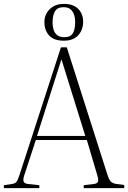

<svg xmlns="http://www.w3.org/2000/svg" viewBox="-26 -966 658 986"><path d="M-6 0V-15L34 -21Q51 -23 58 -31.5Q65 -40 74 -67L287 -723H317L525 -71Q533 -45 542.5 -34.5Q552 -24 573 -21L612 -16V0H404V-15L455 -21Q475 -23 477.5 -34.5Q480 -46 473 -68L420 -247H158L99 -67Q92 -47 95 -35Q98 -23 119 -21L176 -15V0ZM164 -268H412L290 -660H289ZM302 -757Q250 -757 226 -784Q202 -811 202 -853Q202 -878 213.5 -898.5Q225 -919 247 -932.5Q269 -946 303 -946Q350 -946 375.5 -920.5Q401 -895 401 -854Q401 -827 389.5 -804.5Q378 -782 356.5 -769.5Q335 -757 302 -757ZM304 -775Q336 -775 348 -795Q360 -815 360 -852Q360 -876 353.5 -893Q347 -910 334.5 -919.5Q322 -929 300 -929Q269 -929 256.5 -908Q244 -887 244 -852Q244 -829 250 -811.5Q256 -794 269 -784.5Q282 -775 304 -775Z"/></svg>

Font: Literata 60pt ExtraLight
Style: Regular
Weight: 250
Designer: Latin by Veronika Burian and Jose Scaglione. Greek by Irene Vlachou. Cyrillic by Vera Evstafieva.
Foundry: TypeTogether
Version: Version 3.103;gftools[0.9.29]